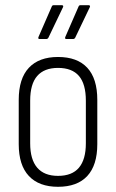

<svg xmlns="http://www.w3.org/2000/svg" viewBox="-20 -710 446 738"><path d="M203 8Q130 8 91 -33.5Q52 -75 52 -156V-326Q52 -408 91 -449.5Q130 -491 203 -491Q277 -491 315.5 -449.5Q354 -408 354 -326V-156Q354 -75 315.5 -33.5Q277 8 203 8ZM203 -34Q257 -34 283.5 -65.5Q310 -97 310 -159V-323Q310 -387 283.5 -418Q257 -449 203 -449Q150 -449 123 -418Q96 -387 96 -323V-159Q96 -97 123 -65.5Q150 -34 203 -34ZM132 -560Q125 -560 128 -568L179 -685Q181 -690 186 -690H218Q221 -690 222.5 -688Q224 -686 222 -682L166 -565Q163 -560 158 -560ZM235 -560Q228 -560 231 -568L282 -685Q284 -690 289 -690H321Q324 -690 325.5 -688Q327 -686 325 -682L269 -565Q266 -560 261 -560Z"/></svg>

Font: Sofia Sans Condensed Light
Style: Regular
Weight: 300
Designer: Botio Nikoltchev, Ani Petrova
Foundry: lettersoup
Version: Version 4.101